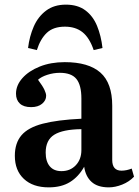

<svg xmlns="http://www.w3.org/2000/svg" viewBox="-20 -794 599 828"><path d="M190 14Q122 14 83 -22.5Q44 -59 44 -122Q44 -177 72.5 -210.5Q101 -244 164 -260.5Q227 -277 331 -282V-369Q331 -427 309.5 -453.5Q288 -480 238 -480Q211 -480 184.5 -471.5Q158 -463 144 -450Q164 -423 171.5 -407Q179 -391 179 -381Q179 -361 161.5 -346.5Q144 -332 114 -332Q82 -332 65.5 -347.5Q49 -363 49 -390Q49 -426 76.5 -457Q104 -488 151.5 -507Q199 -526 259 -526Q362 -526 413 -481Q464 -436 464 -338V-104Q464 -58 504 -58Q525 -58 548 -67L558 -32Q537 -10 507 2Q477 14 449 14Q401 14 375 -9.5Q349 -33 343 -75Q319 -32 282 -9Q245 14 190 14ZM245 -56Q283 -56 307 -81.5Q331 -107 331 -147V-237Q251 -236 214 -213Q177 -190 177 -136Q177 -98 194.5 -77Q212 -56 245 -56ZM264 -774Q315 -774 348 -749.5Q381 -725 398.5 -682.5Q416 -640 422 -587L384 -578Q366 -631 336 -655Q306 -679 260 -679Q210 -679 182 -652.5Q154 -626 139 -578L101 -587Q107 -637 125.5 -679.5Q144 -722 178.5 -748Q213 -774 264 -774Z"/></svg>

Font: Literata 36pt SemiBold
Style: Regular
Weight: 600
Designer: Latin by Veronika Burian and Jose Scaglione. Greek by Irene Vlachou. Cyrillic by Vera Evstafieva.
Foundry: TypeTogether
Version: Version 3.002